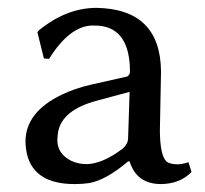

<svg xmlns="http://www.w3.org/2000/svg" viewBox="-20 -459 521 489"><path d="M310.1 -225.1 225.1 -202.1Q138.2 -178.7 127.9 -122.6Q126.5 -112.3 126 -102.1Q126 -67.4 161.6 -49.3Q179.7 -41 200.2 -41Q240.7 -41.5 292 -80.1Q305.7 -91.8 306.2 -106ZM310.1 -47.9H306.2Q249.5 0 207 7.3Q190.4 9.8 169.9 9.8Q68.8 9.8 49.3 -64Q45.4 -80.1 44.9 -98.1Q44.9 -173.8 138.2 -218.3Q170.9 -233.9 210.9 -243.2L304.2 -264.2Q310.5 -268.1 311 -275.9Q311 -387.2 231 -393.6Q223.6 -394 214.8 -394Q157.2 -392.6 105 -309.1L91.8 -310.1L75.2 -377L78.1 -380.9Q147.9 -438.5 225.1 -439Q388.7 -436.5 390.1 -276.9Q390.1 -272.5 389.2 -231Q387.2 -144.5 387.2 -126Q387.7 -63.5 403.8 -47.9Q412.6 -40.5 433.1 -40.5Q445.8 -41 460 -45.9L467.8 -21Q438 9.8 388.2 9.8Q327.6 8.8 310.1 -47.9Z"/></svg>

Font: Linux Biolinum O
Style: Regular
Weight: 400
Designer: Philipp H. Poll
Foundry: Philipp H. Poll
Version: Version 1.0.4